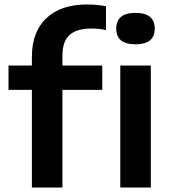

<svg xmlns="http://www.w3.org/2000/svg" viewBox="-20 -838 771 858"><path d="M122.5 0V-436.5H18V-545H122.5V-584.5Q122.5 -695.5 187.2 -756.8Q252 -818 368.5 -818Q413 -818 453.5 -810V-703.5Q437 -707.5 420.5 -709Q404 -710.5 388 -710.5Q323 -710.5 291 -681.8Q259 -653 259 -590V-545H437V-436.5H259V0ZM517.5 0V-545H654V0ZM585.5 -640Q499.5 -640 499.5 -710Q499.5 -780.5 585.5 -780.5Q671.5 -780.5 671.5 -710Q671.5 -640 585.5 -640Z"/></svg>

Font: Encode Sans Expanded SemiBold
Style: Regular
Weight: 600
Width: 7
Designer: Multiple Designers
Foundry: Impallari Type
Version: Version 3.000; ttfautohint (v1.8.3) -l 8 -r 50 -G 200 -x 14 